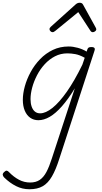

<svg xmlns="http://www.w3.org/2000/svg" viewBox="-121 -857 739 1396"><path d="M93 519Q41 519 -4.5 496Q-50 473 -90 434Q-100 424 -101 414Q-102 404 -91 394Q-80 383 -72 384Q-64 385 -56 394Q-21 430 17 450Q55 470 98 470Q140 470 168 451Q196 432 216.5 393.5Q237 355 256 295L423 -215Q375 -136 329 -84Q283 -32 240.5 -7.5Q198 17 158 17Q124 17 98.5 -1Q73 -19 59 -52.5Q45 -86 45 -131Q45 -177 59.5 -229.5Q74 -282 102 -333.5Q130 -385 170.5 -427Q211 -469 263 -494Q315 -519 378 -519Q409 -519 444 -509.5Q479 -500 509 -482L514 -497Q517 -507 523.5 -511Q530 -515 543 -515Q561 -515 566 -507.5Q571 -500 566 -488L310 298Q285 377 256.5 426Q228 475 189.5 497Q151 519 93 519ZM171 -33Q211 -33 260.5 -72.5Q310 -112 365.5 -191Q421 -270 478 -387L495 -437Q457 -458 426.5 -463.5Q396 -469 369 -469Q320 -469 278.5 -447.5Q237 -426 204 -390Q171 -354 148 -309.5Q125 -265 113 -220Q101 -175 101 -136Q101 -106 109 -82.5Q117 -59 132.5 -46Q148 -33 171 -33ZM261 -623Q253 -623 246 -630Q239 -637 239 -645Q239 -650 241.5 -654Q244 -658 248 -662L429 -825Q437 -832 444 -834.5Q451 -837 459 -837Q466 -837 472.5 -834Q479 -831 483 -823L573 -660Q576 -655 577.5 -651Q579 -647 579 -644Q579 -635 570 -629Q561 -623 554 -623Q548 -623 543.5 -626Q539 -629 536 -634L448 -769L283 -634Q276 -629 271.5 -626Q267 -623 261 -623Z"/></svg>

Font: Playwrite US Trad ExtraLight
Style: Regular
Weight: 250
Designer: Veronika Burian, José Scaglione
Foundry: TypeTogether
Version: Version 1.003